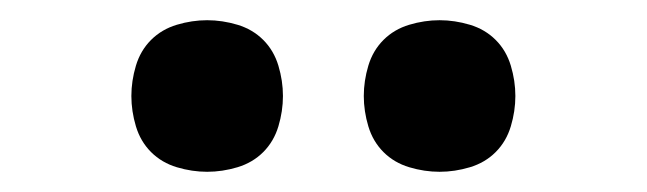

<svg xmlns="http://www.w3.org/2000/svg" viewBox="-20 -765 640 190"><path d="M415 -595Q400 -595 385 -599.5Q370 -604 359.5 -614.5Q349 -625 344.5 -640Q340 -655 340 -670Q340 -685 344.5 -700Q349 -715 359.5 -725.5Q370 -736 385 -740.5Q400 -745 415 -745Q430 -745 445 -740.5Q460 -736 470.5 -725.5Q481 -715 485.5 -700Q490 -685 490 -670Q490 -655 485.5 -640Q481 -625 470.5 -614.5Q460 -604 445 -599.5Q430 -595 415 -595ZM185 -595Q170 -595 155 -599.5Q140 -604 129.5 -614.5Q119 -625 114.5 -640Q110 -655 110 -670Q110 -685 114.5 -700Q119 -715 129.5 -725.5Q140 -736 155 -740.5Q170 -745 185 -745Q200 -745 215 -740.5Q230 -736 240.5 -725.5Q251 -715 255.5 -700Q260 -685 260 -670Q260 -655 255.5 -640Q251 -625 240.5 -614.5Q230 -604 215 -599.5Q200 -595 185 -595Z"/></svg>

Font: Iosevka HT Extrabold Extended
Style: Regular
Weight: 800
Width: 7
Monospace: yes
Designer: Belleve Invis
Foundry: Belleve Invis
Version: Version 32.3.0; ttfautohint (v1.8.4)